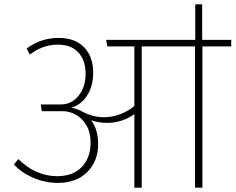

<svg xmlns="http://www.w3.org/2000/svg" viewBox="-20 -866 1087 886"><path d="M1047 -652H914V0H880V-652H634V0H600V-339Q542 -299 474 -299Q436 -299 401 -311Q433 -266 433 -202Q433 -123 383 -72.5Q333 -22 248 -22Q190 -22 136 -44.5Q82 -67 44 -107L65 -132Q103 -93 149 -73Q195 -53 243 -53Q317 -53 357.5 -95.5Q398 -138 398 -208Q398 -255 378.5 -288Q359 -321 329.5 -337Q300 -353 269 -353H173L168 -384H260Q310 -384 342.5 -424Q375 -464 375 -526Q375 -588 341.5 -624Q308 -660 247 -660Q209 -660 175.5 -647Q142 -634 118 -614L103 -642Q168 -691 250 -691Q327 -691 368.5 -647.5Q410 -604 410 -531Q410 -468 381.5 -424.5Q353 -381 308 -369Q330 -366 354 -354Q407 -325 459 -325Q497 -325 534.5 -339Q572 -353 600 -377V-652H475L470 -682H881V-846H913V-682H1047Z"/></svg>

Font: FiraGO UltraLight
Style: Regular
Weight: 200
Designer: bBox Type
Foundry: bBox Type GmbH
Version: Version 1.001